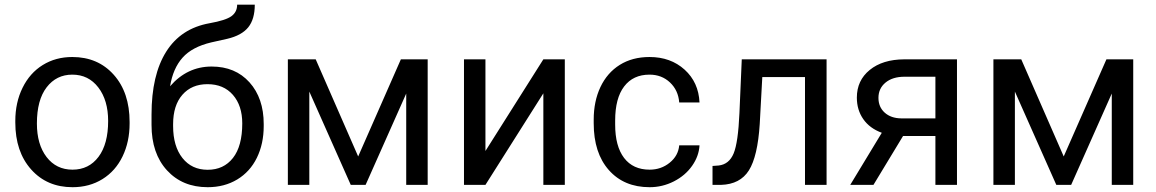

<svg xmlns="http://www.w3.org/2000/svg" viewBox="-20 -778 4866 808"><path d="M44.4 -269Q44.4 -346.7 75 -408.7Q105.5 -470.7 159.9 -504.4Q214.4 -538.1 284.2 -538.1Q392.1 -538.1 458.7 -463.4Q525.4 -388.7 525.4 -264.6V-258.3Q525.4 -181.2 495.8 -119.9Q466.3 -58.6 411.4 -24.4Q356.4 9.8 285.2 9.8Q177.7 9.8 111.1 -64.9Q44.4 -139.6 44.4 -262.7ZM135.3 -258.3Q135.3 -170.4 176 -117.2Q216.8 -64 285.2 -64Q354 -64 394.5 -117.9Q435.1 -171.9 435.1 -269Q435.1 -356 393.8 -409.9Q352.5 -463.9 284.2 -463.9Q217.3 -463.9 176.3 -410.6Q135.3 -357.4 135.3 -258.3Z M870.6 -498Q970.2 -498 1030 -431.4Q1089.8 -364.7 1089.8 -255.9V-247.6Q1089.8 -172.9 1061 -114Q1032.2 -55.2 978.3 -22.7Q924.3 9.8 854 9.8Q747.6 9.8 682.6 -61.3Q617.7 -132.3 617.7 -252V-295.9Q617.7 -462.4 679.4 -560.5Q741.2 -658.7 861.8 -680.2Q930.2 -692.4 954.1 -710Q978 -727.5 978 -758.3H1052.2Q1052.2 -697.3 1024.7 -663.1Q997.1 -628.9 936.5 -614.7L869.1 -599.6Q788.6 -580.6 748.3 -535.4Q708 -490.2 695.8 -415Q767.6 -498 870.6 -498ZM853 -423.8Q786.6 -423.8 747.6 -379.2Q708.5 -334.5 708.5 -255.4V-247.6Q708.5 -162.6 747.8 -113Q787.1 -63.5 854 -63.5Q921.4 -63.5 960.4 -113.3Q999.5 -163.1 999.5 -258.8Q999.5 -333.5 960.2 -378.7Q920.9 -423.8 853 -423.8Z M1487.3 -119.6 1667 -528.3H1779.8V0H1689.5V-384.3L1518.6 0H1456.1L1281.7 -392.6V0H1191.4V-528.3H1308.6Z M2266.6 -528.3H2356.9V0H2266.6V-385.3L2022.9 0H1932.6V-528.3H2022.9V-142.6Z M2713.9 -64Q2762.2 -64 2798.3 -93.3Q2834.5 -122.6 2838.4 -166.5H2923.8Q2921.4 -121.1 2892.6 -80.1Q2863.8 -39.1 2815.7 -14.6Q2767.6 9.8 2713.9 9.8Q2606 9.8 2542.2 -62.3Q2478.5 -134.3 2478.5 -259.3V-274.4Q2478.5 -351.6 2506.8 -411.6Q2535.2 -471.7 2588.1 -504.9Q2641.1 -538.1 2713.4 -538.1Q2802.2 -538.1 2861.1 -484.9Q2919.9 -431.6 2923.8 -346.7H2838.4Q2834.5 -397.9 2799.6 -430.9Q2764.6 -463.9 2713.4 -463.9Q2644.5 -463.9 2606.7 -414.3Q2568.8 -364.7 2568.8 -271V-253.9Q2568.8 -162.6 2606.4 -113.3Q2644 -64 2713.9 -64Z M3458.5 -528.3V0H3367.7V-453.6H3188L3177.2 -255.9Q3168.5 -119.6 3131.6 -61Q3094.7 -2.4 3014.6 0H2978.5V-79.6L3004.4 -81.5Q3048.3 -86.4 3067.4 -132.3Q3086.4 -178.2 3091.8 -302.2L3101.6 -528.3Z M4007.3 -528.3V0H3916.5V-205.6H3780.3L3655.8 0H3558.1L3690.9 -219.2Q3640.1 -237.8 3613 -276.6Q3585.9 -315.4 3585.9 -367.2Q3585.9 -439.5 3640.1 -483.6Q3694.3 -527.8 3785.2 -528.3ZM3676.8 -366.2Q3676.8 -327.6 3703.1 -304Q3729.5 -280.3 3772.9 -279.8H3916.5V-455.1H3786.6Q3736.3 -455.1 3706.5 -430.4Q3676.8 -405.8 3676.8 -366.2Z M4456.5 -119.6 4636.2 -528.3H4749V0H4658.7V-384.3L4487.8 0H4425.3L4251 -392.6V0H4160.6V-528.3H4277.8Z"/></svg>

Font: Noboto
Style: Regular
Weight: 400
Designer: Google
Version: Version 2.001101; 2014